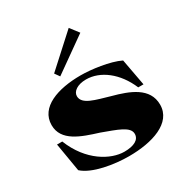

<svg xmlns="http://www.w3.org/2000/svg" viewBox="-181 -920 1032 1077"><g transform="rotate(-30 335.5 -381.5)"><path d="M347 15C498 15 642 -30 642 -149C642 -259 533 -299 429 -327C341 -353 261 -369 261 -423C261 -453 295 -479 352 -479C444 -479 535 -410 584 -294H618L586 -467C521 -499 405 -514 337 -514C190 -514 57 -469 57 -353C57 -250 166 -214 272 -181C366 -146 437 -125 437 -78C437 -40 399 -20 337 -20C250 -20 125 -87 63 -244H29L60 -60C119 -6 252 15 347 15ZM456 -722 413 -778 214 -597 236 -566Z"/></g></svg>

Font: Sprat Black
Style: Regular
Weight: 900
Designer: Ethan Nakache
Foundry: Collletttivo
Version: Version 2.000;Glyphs 3.2 (3217)